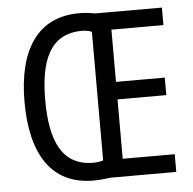

<svg xmlns="http://www.w3.org/2000/svg" viewBox="-52 -773 835 831"><g transform="rotate(-5 365.5 -357.5)"><path d="M321 -721C142 -721 53 -586 53 -359C53 -131 139 6 321 6C348 6 372 3 395 0H681V-77H455V-335H667V-411H455V-638H681V-714H392C370 -718 347 -721 321 -721ZM324 -644C341 -644 357 -642 370 -636V-77C358 -73 342 -71 325 -71C191 -72 143 -182 143 -358C143 -532 189 -642 324 -644Z"/></g></svg>

Font: Noto Sans Gujarati Condensed
Style: Regular
Weight: 400
Width: 3
Designer: Jelle Bosma - Monotype Design Team, Universal Thirst
Foundry: Monotype Imaging Inc.
Version: Version 2.106